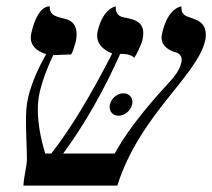

<svg xmlns="http://www.w3.org/2000/svg" viewBox="-20 -579 662 599"><path d="M620 -452C622 -459 622 -466 622 -472C622 -511 589 -518 577 -523C563 -528 546 -531 546 -554V-559C546 -559 504 -556 486 -476C485 -471 484 -466 484 -462C484 -442 497 -427 521 -418C528 -416 547 -412 547 -392C547 -389 546 -385 545 -382C542 -365 528 -343 505 -319C416 -223 364 -149 338 -100H177C245 -192 305 -299 355 -411C377 -411 388 -408 399 -399C407 -410 420 -439 424 -452C426 -461 427 -468 427 -475C427 -513 396 -518 376 -523C374 -524 372 -524 369 -524C356 -527 340 -531 341 -559C341 -559 302 -554 285 -483C284 -478 283 -473 283 -468C283 -443 299 -425 330 -412C267 -289 204 -182 140 -100H121C106 -150 98 -196 98 -238C98 -257 100 -275 104 -292C114 -334 130 -373 146 -407C164 -407 175 -409 202 -409C206 -415 212 -433 215 -444C218 -455 219 -464 219 -472C219 -499 207 -514 184 -520C144 -529 136 -535 135 -559H133C125 -559 96 -554 78 -477C77 -471 76 -466 76 -461C76 -438 92 -420 124 -410C102 -371 80 -325 68 -276C62 -250 61 -226 61 -200C61 -167 64 -107 64 -84C64 -60 55 -32 53 0H346C416 -221 594 -341 620 -452ZM323 -253C322 -250 322 -248 322 -245C322 -230 333 -218 350 -218C369 -218 388 -234 392 -253C393 -255 393 -258 393 -261C393 -276 382 -288 365 -288C346 -288 327 -272 323 -253Z"/></svg>

Font: Libertinus Serif
Style: Italic
Weight: 400
Italic angle: -12°
Designer: Philipp H. Poll, Khaled Hosny
Foundry: Caleb Maclennan
Version: Version 7.050;RELEASE